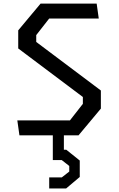

<svg xmlns="http://www.w3.org/2000/svg" viewBox="-20 -750 660 1064"><path d="M76 -82.8H367.5L439.2 -174.5V-212.5L81 -481.5V-581.8L204.8 -730H515.7L527.3 -647.2H252.5L180.8 -555.5V-517.5L539 -248.5V-148.2L415.2 0H87.7ZM252.7 233.2H322.3L363.8 200.7V169.7L322.3 137.2H272.7V-24H334V98.7L321.2 79.7H347.2L422 139.7V230.7L346.3 294.5H252.7Z"/></svg>

Font: Monaspace Krypton Var
Style: Regular
Weight: 400
Designer: Riley Cran and the Lettermatic Team
Version: Version 1.101 (Monaspace Krypton Var)